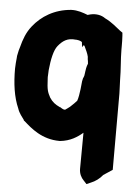

<svg xmlns="http://www.w3.org/2000/svg" viewBox="-53 -527 515 747"><g transform="rotate(5 204.5 -154.0)"><path d="M-3 -242C-3 -184 4 -132 23 -89C29 -70 42 -56 48 -47L49 -44L52 -42C81 -16 125 23 194 23H195H196C236 19 263 1 284 -17L283 124C283 143 291 158 301 168L313 181L329 174C347 167 363 155 375 140L410 117V-181C410 -201 408 -217 408 -234C408 -276 403 -314 403 -351V-365C403 -379 403 -392 402 -406L401 -418L391 -425C375 -437 358 -454 329 -468C314 -479 293 -483 271 -478L260 -475C242 -482 220 -490 196 -489H195C130 -484 80 -453 47 -411C27 -386 17 -358 9 -327C6 -318 4 -310 2 -299C1 -294 0 -292 0 -284C-1 -273 -3 -256 -3 -242ZM127 -215C126 -223 128 -231 128 -248C132 -290 140 -327 154 -344C171 -365 190 -379 222 -375H224H226C229 -375 239 -373 244 -370L247 -368L250 -348C251 -347 254 -362 259 -353C266 -338 272 -326 275 -313C275 -306 276 -301 277 -296L278 -286C273 -275 271 -261 270 -253V-252C267 -224 265 -240 261 -215V-214L258 -185C256 -168 253 -150 249 -139C243 -132 235 -124 223 -113C216 -108 209 -102 205 -100H203C200 -100 196 -101 187 -107L186 -108H184C165 -117 154 -125 143 -142C132 -163 129 -170 127 -215Z"/></g></svg>

Font: SolarCharger
Style: 1050
Weight: 1000
Designer: Mew Too
Foundry: Cannot Into Space Fonts/KineticPlasma Fonts
Version: Version 1.100